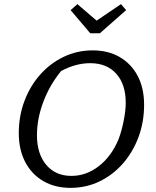

<svg xmlns="http://www.w3.org/2000/svg" viewBox="-20 -901 756 930"><path d="M321 9Q246 9 189.5 -24Q133 -57 102 -116.5Q71 -176 71 -256Q71 -339 98.5 -412Q126 -485 175 -540Q224 -595 289 -626Q354 -657 429 -657Q504 -657 560 -624.5Q616 -592 647 -533Q678 -474 678 -394Q678 -309 650.5 -236Q623 -163 574.5 -108Q526 -53 461.5 -22Q397 9 321 9ZM326 -49Q398 -49 459 -96.5Q520 -144 554 -226Q569 -265 579 -315.5Q589 -366 589 -403Q589 -493 543 -544Q497 -595 417 -595Q347 -595 276 -557Q221 -490 190 -408Q159 -326 159 -246Q159 -156 204 -102.5Q249 -49 326 -49ZM417 -740 322 -852 355 -881 448 -801 566 -881 591 -852 464 -740Z"/></svg>

Font: Piazzolla SC
Style: Italic
Weight: 400
Italic angle: -11.3°
Designer: Juan Pablo del Peral
Foundry: Huerta Tipografica
Version: Version 1.330